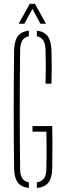

<svg xmlns="http://www.w3.org/2000/svg" viewBox="-20 -962 330 987"><path d="M128.5 4Q88.5 -0.5 71 -24.2Q53.5 -48 52.5 -96.5Q51.5 -176.5 51 -251.5Q50.5 -326.5 50.5 -399.8Q50.5 -473 51 -548Q51.5 -623 52.5 -703Q54 -752 71.5 -776Q89 -800 128.5 -804.5V-775.5Q105.5 -771 95 -754.2Q84.5 -737.5 83.5 -706Q82.5 -625 82 -549.2Q81.5 -473.5 81.5 -400Q81.5 -326.5 82 -250.8Q82.5 -175 83.5 -94Q83.5 -63 94 -46Q104.5 -29 128.5 -24.5ZM169.5 4.5V-24.5Q194.5 -28.5 206.2 -45.2Q218 -62 218.5 -94Q219 -127.5 219.2 -158.5Q219.5 -189.5 219.2 -220.5Q219 -251.5 218.5 -285H147V-314H248.5Q249.5 -278.5 249.5 -227.8Q249.5 -177 248.5 -96.5Q247.5 -47.5 229 -23.5Q210.5 0.5 169.5 4.5ZM214 -532Q215.5 -578 215.5 -619.2Q215.5 -660.5 214 -706Q213 -737.5 202.5 -754.2Q192 -771 169.5 -775.5V-804.5Q207.5 -800 225.2 -776Q243 -752 244.5 -703.5Q246 -658.5 246 -618.2Q246 -578 244.5 -532ZM76 -840 133 -942.5H159.5L216.5 -840H187.5L146.5 -916.5L105 -840Z"/></svg>

Font: Big Shoulders Stencil Display Thin ExtraLight
Style: Regular
Weight: 250
Version: Version 2.001